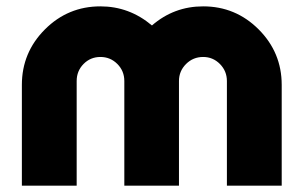

<svg xmlns="http://www.w3.org/2000/svg" viewBox="-20 -584 955 604"><path d="M48.8 -316.9Q48.8 -418.9 121.3 -491.5Q193.8 -564 295.9 -564Q386.7 -564 458 -503.9Q527.3 -564 619.1 -564Q721.2 -564 793.7 -491.5Q866.2 -418.9 866.2 -316.9V0H693.8V-329.1Q693.8 -360.4 671.9 -382.6Q649.9 -404.8 619.1 -404.8Q587.4 -404.8 565.2 -382.6Q543 -360.4 543 -329.1V0H371.1V-329.1Q371.1 -360.8 349.1 -382.8Q327.1 -404.8 295.9 -404.8Q264.6 -404.8 242.9 -382.8Q221.2 -360.8 221.2 -329.1V0H48.8Z"/></svg>

Font: Biathlonist
Style: Bold
Weight: 700
Designer: Go4gold
Foundry: Go4gold
Version: Version 3.010;FEAKit 1.0